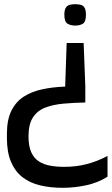

<svg xmlns="http://www.w3.org/2000/svg" viewBox="-20 -666 535 916"><path d="M279 230Q221 230 172 218.5Q123 207 87.5 179.5Q52 152 32.5 106Q13 60 13 -7V-28Q13 -95 34.5 -138Q56 -181 93.5 -205Q131 -229 179.5 -239.5Q228 -250 281.5 -252.5Q335 -255 387 -255V-177Q332 -176 282.5 -171.5Q233 -167 195.5 -152.5Q158 -138 137 -105.5Q116 -73 116 -16Q116 31 129 60Q142 89 165.5 104Q189 119 220 124.5Q251 130 287 130Q343 130 393.5 117Q444 104 493 78V177Q447 206 391 218Q335 230 279 230ZM290 -225 298 -461H379L387 -255V-225ZM339 -544Q317 -544 302 -553Q287 -562 287 -596Q287 -618 294 -629Q301 -640 312.5 -643Q324 -646 339 -646Q353 -646 365 -643Q377 -640 383.5 -629Q390 -618 390 -596Q390 -562 375.5 -553Q361 -544 339 -544Z"/></svg>

Font: Matangi SemiBold
Style: Regular
Weight: 600
Designer: Prashant Pant
Foundry: The Graphic Ant
Version: Version 3.002